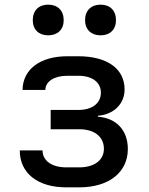

<svg xmlns="http://www.w3.org/2000/svg" viewBox="-20 -799 640 826"><path d="M413 -647C453 -647 479 -672 479 -712C479 -754 453 -779 413 -779C372 -779 346 -754 346 -712C346 -672 372 -647 413 -647ZM187 -647C228 -647 254 -672 254 -712C254 -754 228 -779 187 -779C147 -779 121 -754 121 -712C121 -672 147 -647 187 -647ZM265 7H321C449 7 530 -58 530 -158C530 -237 482 -291 401 -297V-301C469 -306 516 -352 516 -414C516 -505 439 -557 317 -557H270C153 -557 78 -501 77 -412H175C176 -449 213 -473 270 -473H317C377 -473 414 -445 414 -400C414 -355 377 -326 317 -326H198V-243H321C386 -243 427 -211 427 -159C427 -110 386 -79 321 -79H265C202 -79 163 -108 163 -152H65C65 -54 142 7 265 7Z"/></svg>

Font: JetBrains Mono Medium
Style: Regular
Weight: 436
Monospace: yes
Designer: Philipp Nurullin, Konstantin Bulenkov
Foundry: JetBrains
Version: Version 2.305